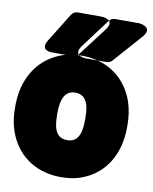

<svg xmlns="http://www.w3.org/2000/svg" viewBox="-97 -856 773 972"><g transform="rotate(10 289.0 -370.0)"><path d="M-6 -269V-259C-6 -217 -1 -178 12 -140C49 -32 142 48 283 48C327 48 368 41 405 24C508 -21 570 -122 570 -259V-269C570 -312 564 -351 552 -388C515 -496 423 -576 282 -576C238 -576 198 -569 161 -552C59 -507 -6 -406 -6 -269ZM354 -269V-259C354 -179 332 -142 283 -142C231 -142 210 -178 210 -259V-269C210 -348 233 -386 282 -386C332 -386 354 -348 354 -269ZM414 -788H540C540 -788 617 -781 568 -725L438 -578C431 -570 420 -566 410 -566H304C304 -566 230 -566 274 -625L384 -772C391 -782 404 -788 414 -788ZM223 -788C210 -788 198 -781 191 -770L100 -623C62 -562 132 -566 132 -566H235C245 -566 258 -570 265 -580L377 -727C422 -786 347 -788 347 -788Z"/></g></svg>

Font: Asimov Print
Style: E
Weight: 500
Designer: Google
Version: Version 2.000980; 2014